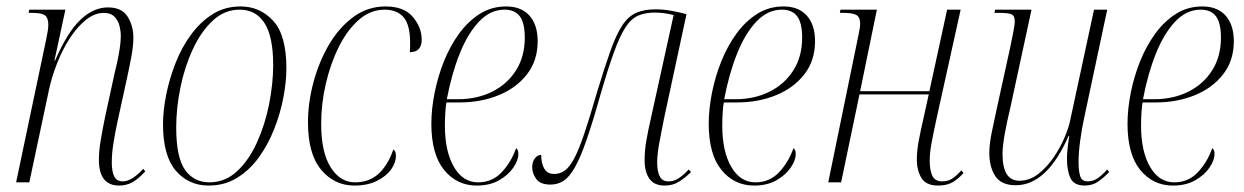

<svg xmlns="http://www.w3.org/2000/svg" viewBox="-20 -566 3861 596"><path d="M350 10Q287 10 287 -70Q287 -97 292.5 -130Q298 -163 306 -202L336 -340Q339 -351 343.5 -371.5Q348 -392 351.5 -414.5Q355 -437 355 -455Q355 -469 351 -485.5Q347 -502 335.5 -514Q324 -526 302 -526Q274 -526 247 -504.5Q220 -483 197.5 -448.5Q175 -414 158 -371.5Q141 -329 132 -287L71 0H30L123 -442Q126 -457 128 -468.5Q130 -480 130 -489Q130 -510 120 -518Q110 -526 81 -526H69L71 -536H183L149 -378H151Q189 -466 229.5 -504.5Q270 -543 315 -543Q358 -543 376 -514.5Q394 -486 394 -449Q394 -424 388 -391.5Q382 -359 375 -327L344 -185Q337 -152 332 -120.5Q327 -89 327 -62Q327 -34 334.5 -18.5Q342 -3 362 -3Q374 -3 389 -11.5Q404 -20 425 -42L431 -34Q409 -10 390.5 0Q372 10 350 10Z M628 10Q565 10 525.5 -36.5Q486 -83 486 -180Q486 -223 496 -272.5Q506 -322 525 -370.5Q544 -419 573 -458.5Q602 -498 640 -522Q678 -546 727 -546Q787 -546 828 -501.5Q869 -457 869 -354Q869 -312 859.5 -262.5Q850 -213 831 -165Q812 -117 783.5 -77.5Q755 -38 716 -14Q677 10 628 10ZM630 0Q679 0 716 -34.5Q753 -69 778 -124.5Q803 -180 815.5 -243.5Q828 -307 828 -364Q828 -453 801 -494.5Q774 -536 724 -536Q677 -536 640.5 -502Q604 -468 578.5 -413Q553 -358 540 -294Q527 -230 527 -170Q527 -77 554.5 -38.5Q582 0 630 0Z M1080 10Q1018 10 977 -39Q936 -88 936 -186Q936 -247 953 -310.5Q970 -374 1001 -427Q1032 -480 1076.5 -513Q1121 -546 1177 -546Q1234 -546 1261.5 -513.5Q1289 -481 1289 -443Q1289 -404 1252 -404Q1253 -414 1253 -423.5Q1253 -433 1253 -443Q1251 -494 1230.5 -515Q1210 -536 1174 -536Q1130 -536 1094 -504.5Q1058 -473 1032 -421Q1006 -369 991.5 -306.5Q977 -244 977 -182Q977 -93 1006.5 -46.5Q1036 0 1082 0Q1126 0 1155 -26.5Q1184 -53 1201 -102Q1209 -97 1209 -83Q1209 -61 1194 -40Q1179 -19 1150 -4.5Q1121 10 1080 10Z M1460 10Q1398 10 1358.5 -38.5Q1319 -87 1319 -182Q1319 -227 1329 -277.5Q1339 -328 1358 -375.5Q1377 -423 1405 -461.5Q1433 -500 1469.5 -523Q1506 -546 1551 -546Q1598 -546 1623.5 -517.5Q1649 -489 1649 -438Q1649 -378 1616 -335.5Q1583 -293 1528 -270.5Q1473 -248 1406 -248H1366Q1364 -241 1362.5 -219Q1361 -197 1361 -177Q1361 -96 1389 -48Q1417 0 1464 0Q1508 0 1537.5 -31.5Q1567 -63 1582 -106Q1585 -104 1587 -100Q1589 -96 1589 -88Q1589 -68 1573 -45Q1557 -22 1528.5 -6Q1500 10 1460 10ZM1401 -258Q1461 -258 1508 -281.5Q1555 -305 1582 -348Q1609 -391 1609 -449Q1609 -495 1593.5 -515.5Q1578 -536 1546 -536Q1502 -536 1467 -499Q1432 -462 1407 -399.5Q1382 -337 1367 -258Z M2043 10Q2011 10 1996 -11Q1981 -32 1981 -69Q1981 -99 1986.5 -130.5Q1992 -162 2001 -201L2071 -519Q2043 -527 2013 -527Q1983 -527 1961 -517.5Q1939 -508 1921.5 -481Q1904 -454 1885.5 -403Q1867 -352 1843 -269Q1819 -184 1800 -129.5Q1781 -75 1764 -45.5Q1747 -16 1729 -4.5Q1711 7 1689 7Q1657 7 1644.5 -10.5Q1632 -28 1632 -47Q1632 -63 1640 -74Q1648 -85 1660 -85Q1660 -59 1669.5 -42.5Q1679 -26 1700 -26Q1718 -26 1732.5 -36Q1747 -46 1761.5 -72.5Q1776 -99 1793 -149Q1810 -199 1833 -279Q1857 -358 1875 -408.5Q1893 -459 1911.5 -487Q1930 -515 1954.5 -526Q1979 -537 2015 -537Q2039 -537 2064 -532.5Q2089 -528 2111 -522L2041 -197Q2035 -166 2027.5 -127.5Q2020 -89 2020 -61Q2020 -34 2028 -18.5Q2036 -3 2055 -3Q2072 -3 2086.5 -12.5Q2101 -22 2118 -40L2125 -32Q2108 -15 2088.5 -2.5Q2069 10 2043 10Z M2321 10Q2259 10 2219.5 -38.5Q2180 -87 2180 -182Q2180 -227 2190 -277.5Q2200 -328 2219 -375.5Q2238 -423 2266 -461.5Q2294 -500 2330.5 -523Q2367 -546 2412 -546Q2459 -546 2484.5 -517.5Q2510 -489 2510 -438Q2510 -378 2477 -335.5Q2444 -293 2389 -270.5Q2334 -248 2267 -248H2227Q2225 -241 2223.5 -219Q2222 -197 2222 -177Q2222 -96 2250 -48Q2278 0 2325 0Q2369 0 2398.5 -31.5Q2428 -63 2443 -106Q2446 -104 2448 -100Q2450 -96 2450 -88Q2450 -68 2434 -45Q2418 -22 2389.5 -6Q2361 10 2321 10ZM2262 -258Q2322 -258 2369 -281.5Q2416 -305 2443 -348Q2470 -391 2470 -449Q2470 -495 2454.5 -515.5Q2439 -536 2407 -536Q2363 -536 2328 -499Q2293 -462 2268 -399.5Q2243 -337 2228 -258Z M2892 10Q2854 10 2840 -14Q2826 -38 2826 -70Q2826 -98 2832 -129.5Q2838 -161 2846 -196L2863 -273H2648L2591 0H2551L2645 -458Q2650 -481 2650 -493Q2650 -512 2639 -519Q2628 -526 2599 -526H2587L2589 -536H2702L2650 -283H2865L2920 -536H2962L2887 -197Q2877 -151 2871.5 -121Q2866 -91 2866 -67Q2866 -38 2874 -20.5Q2882 -3 2905 -3Q2922 -3 2935 -11Q2948 -19 2964 -37L2971 -29Q2954 -10 2936.5 0Q2919 10 2892 10Z M3347 10Q3314 10 3303 -13Q3292 -36 3292 -74Q3292 -85 3293.5 -101Q3295 -117 3299 -144H3297Q3230 9 3133 9Q3088 9 3069.5 -19.5Q3051 -48 3051 -91Q3051 -119 3059 -157.5Q3067 -196 3074 -228L3115 -415Q3120 -439 3125 -464Q3130 -489 3130 -500Q3130 -517 3120 -521.5Q3110 -526 3082 -526H3067L3069 -536H3182L3115 -226Q3107 -194 3099.5 -153.5Q3092 -113 3092 -88Q3092 -5 3144 -5Q3176 -5 3203 -26Q3230 -47 3251 -78Q3272 -109 3285.5 -141.5Q3299 -174 3303 -197L3376 -536H3417L3345 -198Q3338 -166 3333 -129Q3328 -92 3328 -63Q3328 -36 3333 -19.5Q3338 -3 3356 -3Q3374 -3 3388.5 -13.5Q3403 -24 3417 -40L3423 -32Q3409 -17 3390.5 -3.5Q3372 10 3347 10Z M3621 10Q3559 10 3519.5 -38.5Q3480 -87 3480 -182Q3480 -227 3490 -277.5Q3500 -328 3519 -375.5Q3538 -423 3566 -461.5Q3594 -500 3630.5 -523Q3667 -546 3712 -546Q3759 -546 3784.5 -517.5Q3810 -489 3810 -438Q3810 -378 3777 -335.5Q3744 -293 3689 -270.5Q3634 -248 3567 -248H3527Q3525 -241 3523.5 -219Q3522 -197 3522 -177Q3522 -96 3550 -48Q3578 0 3625 0Q3669 0 3698.5 -31.5Q3728 -63 3743 -106Q3746 -104 3748 -100Q3750 -96 3750 -88Q3750 -68 3734 -45Q3718 -22 3689.5 -6Q3661 10 3621 10ZM3562 -258Q3622 -258 3669 -281.5Q3716 -305 3743 -348Q3770 -391 3770 -449Q3770 -495 3754.5 -515.5Q3739 -536 3707 -536Q3663 -536 3628 -499Q3593 -462 3568 -399.5Q3543 -337 3528 -258Z"/></svg>

Font: Noto Serif Display Condensed ExtraLight
Style: Italic
Weight: 200
Width: 3
Italic angle: -12°
Designer: Monotype Design Team
Foundry: Monotype Imaging Inc.
Version: Version 2.009